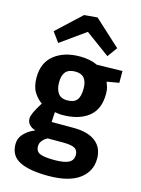

<svg xmlns="http://www.w3.org/2000/svg" viewBox="-154 -910 918 1250"><g transform="rotate(15 305.0 -285.0)"><path d="M145 -9.8Q145 -7.8 128.4 -14.4Q111.8 -21 98.4 -35.9Q85 -50.8 85 -76.2Q85 -106.9 137.2 -189Q108.4 -208 84.2 -245.1Q60.1 -282.2 60.1 -345.2Q60.1 -444.3 126.5 -497.1Q192.9 -549.8 299.8 -549.8Q366.7 -549.8 418 -525.9L589.8 -529.8V-450.2L507.8 -436Q508.8 -432.1 516.8 -411.1Q524.9 -390.1 524.9 -356.9Q524.9 -252.9 460 -202.4Q395 -151.9 285.2 -151.9Q266.1 -151.9 251.5 -154.5Q236.8 -157.2 233.9 -157.2L230 -89.8H377.9Q474.1 -89.8 526.1 -49.8Q578.1 -9.8 578.1 64.9Q578.1 150.9 507.6 202.9Q437 254.9 297.9 254.9Q171.9 254.9 106 221.9Q40 189 40 109.9Q40 71.8 63.5 44.9Q86.9 18.1 116 2.9Q145 -12.2 145 -9.8ZM210 -352.1Q210 -305.2 229.5 -278.6Q249 -252 290 -252Q335.9 -252 355.5 -275.9Q375 -299.8 375 -352.1Q375 -399.9 355.5 -423.3Q335.9 -446.8 294.9 -446.8Q251 -446.8 230.5 -423.3Q210 -399.9 210 -352.1ZM185.1 85Q185.1 121.1 214.6 133.1Q244.1 145 310.1 145Q377.9 145 408 128.9Q438 112.8 438 77.1Q438 44.9 414.6 32.5Q391.1 20 337.9 20H232.9Q229 22 217.5 29.5Q206.1 37.1 195.6 51.5Q185.1 65.9 185.1 85ZM253.9 -816.9 342.8 -824.7 518.1 -664.1 469.7 -597.7 306.2 -717.8 138.2 -597.7 89.8 -664.1Z"/></g></svg>

Font: Kadwa
Style: Bold
Weight: 700
Designer: Sol Matas
Foundry: Sol Matas
Version: Version 1.001;PS 001.000;hotconv 1.0.70;makeotf.lib2.5.58329